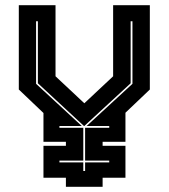

<svg xmlns="http://www.w3.org/2000/svg" viewBox="-20 -720 650 740"><path d="M234 0V-35H147.5V-158H234V-173.5H147.5V-284.5L52.5 -375V-700H194V-426L305 -322L416 -426V-700H557.5V-375L463.5 -285.5V-173.5H375.5V-158H463.5V-35H375.5V0ZM301 -61H308V-94H401V-101H308V-227.5H401V-234.5H314L490.5 -397V-638H483.5V-399L305 -234.5H303.5L126 -399V-638H119V-397L295 -234.5H209V-227.5H301V-101H209V-94H301Z"/></svg>

Font: Tourney ExtraBold
Style: Regular
Weight: 800
Designer: Tyler Finck
Foundry: Etcetera Type Co
Version: Version 1.015